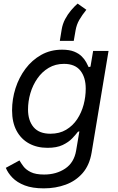

<svg xmlns="http://www.w3.org/2000/svg" viewBox="-20 -828 653 1064"><path d="M222.7 215.8Q159.7 215.8 117.2 199.5Q74.7 183.1 49.3 157Q23.9 130.9 12.2 102.1L87.9 61Q96.2 75.7 109.9 94Q123.5 112.3 150.4 125.7Q177.2 139.2 224.6 139.2Q292 139.2 341.3 106.2Q390.6 73.2 401.9 6.3L419.9 -100.1L412.1 -98.1Q399.9 -82 379.9 -61Q359.9 -40 327.1 -24.4Q294.4 -8.8 243.2 -8.8Q185.1 -8.8 140.9 -33Q96.7 -57.1 71.8 -103.5Q46.9 -149.9 46.9 -216.3Q46.9 -278.8 65.9 -338.6Q85 -398.4 121.1 -446.8Q157.2 -495.1 208.5 -523.9Q259.8 -552.7 324.2 -552.7Q364.7 -552.7 391.1 -542Q417.5 -531.2 433.3 -515.1Q449.2 -499 457.8 -482.9Q466.3 -466.8 471.2 -456.1L481.4 -458.5L496.1 -545.9H581.5L487.8 17.1Q476.1 87.4 438 131.1Q399.9 174.8 344 195.3Q288.1 215.8 222.7 215.8ZM259.3 -86.9Q309.6 -86.9 346.4 -108.9Q383.3 -130.9 407.5 -167.2Q431.6 -203.6 443.4 -247.8Q455.1 -292 455.1 -336.9Q455.1 -399.4 425.3 -436.8Q395.5 -474.1 334.5 -474.1Q287.1 -474.1 250 -452.1Q212.9 -430.2 187.3 -393.3Q161.6 -356.4 148.4 -311.5Q135.3 -266.6 135.3 -221.2Q135.3 -160.2 166 -123.5Q196.8 -86.9 259.3 -86.9ZM311.5 -601.6 321.8 -664.6Q326.7 -694.8 340.8 -721.7Q355 -748.5 373.8 -770.8Q392.6 -793 410.2 -808.1L458.5 -773.9Q434.6 -744.1 419.4 -717.8Q404.3 -691.4 398.9 -660.2L388.7 -601.6Z"/></svg>

Font: Adwaita Sans
Style: Italic
Weight: 400
Italic angle: -9.39999°
Designer: Rasmus Andersson
Foundry: rsms
Version: Version 4.001;git-9221beed3